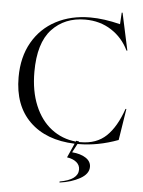

<svg xmlns="http://www.w3.org/2000/svg" viewBox="-65 -820 834 1119"><g transform="rotate(5 352.5 -261.0)"><path d="M411 15 384 66Q434 70 464.5 90Q495 110 495 142Q495 183 445 211Q395 239 326 248V242Q433 223 433 163Q433 137 412.5 120Q392 103 357 98L394 15Q226 9 130.5 -84.5Q35 -178 35 -343Q35 -461 84.5 -547.5Q134 -634 221.5 -680Q309 -726 422 -726Q501 -726 597 -702L601 -770H606L653 -552H648Q613 -625 546.5 -668Q480 -711 393 -711Q273 -711 198.5 -631Q124 -551 124 -382Q124 -270 159 -186Q194 -102 256.5 -54Q319 -6 400 2L402 -3L419 0L418 3H428Q521 3 578 -51.5Q635 -106 672 -213H677L648 -29Q530 15 417 15Z"/></g></svg>

Font: Nyght Serif Light
Style: Regular
Weight: 300
Designer: Maksym Kobuzan
Version: Version 0.410